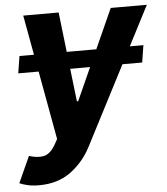

<svg xmlns="http://www.w3.org/2000/svg" viewBox="-67 -593 741 854"><g transform="rotate(-5 303.0 -166.0)"><path d="M589.5 -367.9 577.4 -291.5H489.3L306.5 62.5Q272.4 127.8 214.7 170.1Q157 212.4 73.9 212.4Q42.6 212.4 20.2 206.9Q-2.1 201.3 -13.8 195.7L39.4 78.5Q77.4 90.6 105.3 84.7Q133.2 78.8 155.5 41.9L170.8 14.6L115.1 -291.5H24.1L36.2 -367.9H100.9L68.5 -545.5H226.6L247.2 -367.9H379.3L459.2 -545.5H620.4L528.8 -367.9ZM344.8 -291.5H256L273.1 -144.9H278.8Z"/></g></svg>

Font: Inter UI
Style: Bold Italic
Weight: 700
Italic angle: 9.39999°
Designer: Rasmus Andersson
Foundry: rsms
Version: 3.2;8d6f07862